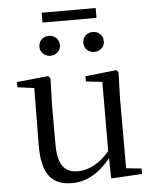

<svg xmlns="http://www.w3.org/2000/svg" viewBox="-58 -887 768 950"><g transform="rotate(-5 326.5 -411.5)"><path d="M210 -622C236 -622 261 -641 261 -671C261 -702 236 -721 210 -721C183 -721 159 -702 159 -671C159 -641 183 -622 210 -622ZM428 -622C455 -622 479 -641 479 -671C479 -702 455 -721 428 -721C400 -721 377 -702 377 -671C377 -641 400 -622 428 -622ZM185 -789H453V-838H185ZM456 9 610 0V-27L534 -35V-380L538 -511L528 -523L373 -506V-480L454 -471L453 -127C407 -73 353 -41 296 -41C231 -41 196 -78 196 -185V-380L200 -511L190 -523L33 -507V-481L116 -470L113 -186C112 -37 166 15 261 15C340 15 403 -28 454 -92Z"/></g></svg>

Font: Noto Serif CJK TC
Style: Regular
Weight: 400
Designer: Ryoko NISHIZUKA 西塚涼子 (kana & ideographs); Frank Grießhammer (Latin, Greek & Cyrillic); Wenlong ZHANG 张文龙 (bopomofo); San
Foundry: Adobe
Version: Version 2.001;hotconv 1.1.0;makeotfexe 2.6.0